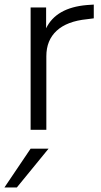

<svg xmlns="http://www.w3.org/2000/svg" viewBox="-46 -572 445 846"><path d="M88.9 0V-539.1H157.2V-447.3Q201.2 -538.1 336.9 -549.8L367.2 -551.8V-491.2L336.9 -487.3Q249 -478.5 203.6 -436.5Q158.2 -394.5 158.2 -324.2V0ZM-26.4 253.9 88.9 83H168L28.3 253.9Z"/></svg>

Font: Min Sans Light
Style: Regular
Weight: 300
Designer: Jinseong-Kim, NotoSansCJK, Nunito
Foundry: Jinseong-Kim
Version: Version 1.400;Glyphs 3.1.2 (3151)